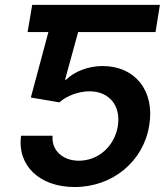

<svg xmlns="http://www.w3.org/2000/svg" viewBox="-20 -747 667 777"><path d="M627.1 -727.3H110.4L91.6 -617.2H175.8L104.8 -352.3L220.5 -332.7C250 -359.7 299 -377.5 342.3 -377.5C422.6 -377.5 470.2 -318.5 456.7 -235.8C442.8 -154.1 377.5 -96.6 299 -96.6C234 -96.6 187.5 -138.5 192.8 -197.8H65C49 -77.4 139.9 9.9 282 9.9C436.4 9.9 560.7 -94.5 583.8 -239C607.6 -378.6 527 -479.8 395.2 -479.8C335.9 -479.8 279.8 -456.7 247.5 -424.4H243.3L296.2 -617.2H609.4Z"/></svg>

Font: Margiela Sans Semi Bold
Style: Italic
Weight: 600
Italic angle: -9.39999°
Designer: Stefan Endress, Andreas Faust
Version: Version 1.100;FEAKit 1.0